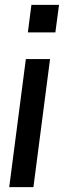

<svg xmlns="http://www.w3.org/2000/svg" viewBox="-20 -774 274 794"><path d="M18.1 0 86.9 -529.8H187L118.2 0ZM224.1 -753.9 209 -640.1H95.2L109.9 -753.9Z"/></svg>

Font: Cooper Hewitt
Style: Medium Italic
Weight: 708
Designer: Village Type and Design LLC
Foundry: Cooper Hewitt Smithsonian Design Museum
Version: 1.000